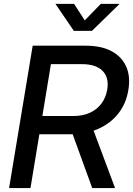

<svg xmlns="http://www.w3.org/2000/svg" viewBox="-20 -961 681 981"><path d="M26.4 0 147 -727.5H418Q497.6 -727.5 550 -699.5Q602.5 -671.4 625 -620.4Q647.5 -569.3 635.7 -500.5Q624.5 -431.6 584.5 -380.9Q544.4 -330.1 481.7 -302.5Q418.9 -274.9 339.4 -274.9H134.8L149.9 -368.2H354.5Q402.8 -368.2 439.2 -384.8Q475.6 -401.4 498.3 -431.9Q521 -462.4 527.8 -502.9Q538.1 -564.9 503.9 -599.1Q469.7 -633.3 397.9 -633.3H240.2L135.7 0ZM451.2 0 332 -328.1H445.3L567.9 0ZM358.4 -941.4 413.1 -856.9 495.1 -941.4H590.8L590.3 -940.4L449.7 -803.2H357.4L263.7 -940.4L264.2 -941.4Z"/></svg>

Font: Inter 28pt Medium
Style: Italic
Weight: 500
Italic angle: -9.3988°
Designer: Rasmus Andersson
Foundry: rsms
Version: Version 4.001;git-66647c0bb